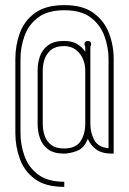

<svg xmlns="http://www.w3.org/2000/svg" viewBox="-20 -630 503 750"><path d="M424 -30H416Q378 -30 355.5 -46.5Q333 -63 323 -88Q309 -51 280.5 -40.5Q252 -30 230 -30Q190 -30 167.5 -47Q145 -64 136 -90.5Q127 -117 127 -145V-355Q127 -384 136 -410Q145 -436 167.5 -453Q190 -470 230 -470Q261 -470 280.5 -458.5Q300 -447 313 -428V-448Q310 -453 310 -457Q310 -470 323 -470Q336 -470 336 -457Q336 -453 333 -448V-145Q333 -112 348 -83.5Q363 -55 404 -51V-399Q404 -445 388 -489Q372 -533 334.5 -561.5Q297 -590 231 -590Q166 -590 128.5 -561.5Q91 -533 75.5 -489Q60 -445 60 -399V-111Q60 -65 75.5 -21Q91 23 128.5 51.5Q166 80 231 80V100Q158 100 116.5 69.5Q75 39 57.5 -9.5Q40 -58 40 -110V-400Q40 -453 57.5 -501Q75 -549 117 -579.5Q159 -610 232 -610Q303 -610 345 -579.5Q387 -549 405.5 -501Q424 -453 424 -400ZM147 -145Q147 -122 154.5 -100Q162 -78 180 -64Q198 -50 230 -50Q277 -50 295 -79Q313 -108 313 -145V-355Q313 -378 304 -399.5Q295 -421 276.5 -435.5Q258 -450 230 -450Q198 -450 180 -435.5Q162 -421 154.5 -399.5Q147 -378 147 -355Z"/></svg>

Font: Wire One
Style: Regular
Weight: 400
Designer: Alexei Vanyashin, Gayaneh Bagdasaryan
Foundry: Cyreal
Version: Version 1.102; ttfautohint (v1.8.3)